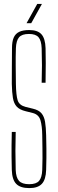

<svg xmlns="http://www.w3.org/2000/svg" viewBox="-20 -959 296 984"><path d="M130.5 5Q84 5 63 -16.8Q42 -38.5 40.5 -88Q39.5 -127 39.2 -156Q39 -185 39.2 -214.2Q39.5 -243.5 40.5 -283H60.5Q59 -234.5 59 -185.8Q59 -137 60.5 -88Q62 -49 77.5 -32Q93 -15 129.5 -15Q165.5 -15 180.2 -32Q195 -49 196.5 -88Q197.5 -122.5 197.8 -147.8Q198 -173 197.5 -199.8Q197 -226.5 196.5 -266Q196 -312.5 187.5 -342.2Q179 -372 147.5 -380L111.5 -389Q80.5 -396.5 65.8 -412.5Q51 -428.5 46.2 -456.8Q41.5 -485 40.5 -529Q40 -567.5 40.8 -617.5Q41.5 -667.5 41.5 -713Q41.5 -746 50.2 -766.2Q59 -786.5 78.5 -795.8Q98 -805 129.5 -805Q173 -805 192.5 -783.2Q212 -761.5 213.5 -712Q214.5 -681.5 214.5 -635.8Q214.5 -590 213.5 -535H193.5Q195 -579.5 195 -623.8Q195 -668 193.5 -712Q192 -751 177.5 -768Q163 -785 128.5 -785Q92.5 -785 77.8 -768Q63 -751 61.5 -712Q60 -666.5 60.5 -620.8Q61 -575 61.5 -529Q62.5 -470.5 70.5 -445Q78.5 -419.5 111.5 -411L148.5 -402Q178.5 -395 192.5 -378.5Q206.5 -362 211 -334.2Q215.5 -306.5 216.5 -266Q217.5 -224.5 217.8 -198.2Q218 -172 217.8 -147.8Q217.5 -123.5 216.5 -88Q215 -38.5 194.5 -16.8Q174 5 130.5 5ZM116 -840 171 -939H195L140 -840Z"/></svg>

Font: Big Shoulders Thin
Style: Regular
Weight: 100
Designer: Patric King
Foundry: XO Type Co
Version: Version 2.002